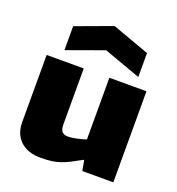

<svg xmlns="http://www.w3.org/2000/svg" viewBox="-147 -940 988 1070"><g transform="rotate(20 347.0 -405.5)"><path d="M133 -741 350 -821 571 -741V-599L352 -678L133 -599ZM213 10Q135 10 92 -31Q49 -72 49 -142V-540H269V-208Q269 -179 280 -166Q291 -153 315 -153Q335 -153 364 -159Q393 -165 421 -174V-540H641V0H457L446 -61H442Q406 -41 379.5 -27.5Q353 -14 328 -5.5Q303 3 276 6.5Q249 10 213 10Z"/></g></svg>

Font: Encode Sans Normal
Style: Black
Weight: 900
Designer: Pablo Impallari, Andres Torresi
Foundry: Pablo Impallari, Andres Torresi
Version: Version 1.000; ttfautohint (v1.00) -l 8 -r 50 -G 200 -x 14 -